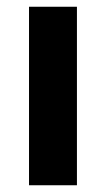

<svg xmlns="http://www.w3.org/2000/svg" viewBox="-20 -549 314 569"><path d="M66 0V-529H208V0Z"/></svg>

Font: Our Lexend SemiBold
Style: Regular
Weight: 600
Designer: Bonnie Shaver-Troup, Thomas Jockin
Foundry: Lexend
Version: Version 1.007